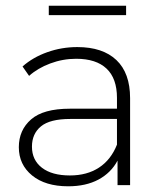

<svg xmlns="http://www.w3.org/2000/svg" viewBox="-20 -649 538 673"><path d="M436 -305V0H392V-86Q369 -43 325 -19.5Q281 4 219 4Q139 4 92.5 -34Q46 -72 46 -133Q46 -193 89 -230.5Q132 -268 225 -268H390V-306Q390 -374 353.5 -408.5Q317 -443 247 -443Q200 -443 156 -426.5Q112 -410 82 -383L59 -416Q95 -448 145.5 -466Q196 -484 251 -484Q340 -484 388 -438.5Q436 -393 436 -305ZM390 -142V-232H226Q155 -232 123.5 -206Q92 -180 92 -135Q92 -88 127 -61Q162 -34 225 -34Q285 -34 327 -61.5Q369 -89 390 -142ZM151 -629H422V-596H151Z"/></svg>

Font: Montserrat Ace
Style: Light
Weight: 300
Designer: Julieta Ulanovsky
Foundry: Julieta Ulanovsky
Version: Version 1